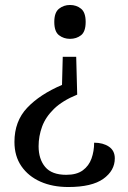

<svg xmlns="http://www.w3.org/2000/svg" viewBox="-20 -559 514 771"><path d="M290 -179Q231 -155 197 -122Q163 -89 149 -50.5Q135 -12 135 28Q135 80 161.5 111.5Q188 143 246 143Q288 143 312.5 125Q337 107 347.5 77.5Q358 48 358 14Q394 14 417.5 30Q441 46 441 77Q441 126 395 159Q349 192 254 192Q191 192 142.5 170.5Q94 149 66 108.5Q38 68 38 11Q38 -72 89 -126Q140 -180 229 -218L232 -331H286ZM261 -539Q287 -539 305.5 -524Q324 -509 324 -471Q324 -432 305.5 -417.5Q287 -403 261 -403Q236 -403 217 -417.5Q198 -432 198 -471Q198 -509 217 -524Q236 -539 261 -539Z"/></svg>

Font: Noto Serif Dogra
Style: Regular
Weight: 400
Designer: Ek Type
Foundry: Ek Type
Version: Version 1.005